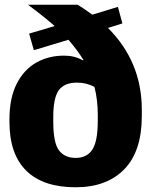

<svg xmlns="http://www.w3.org/2000/svg" viewBox="-20 -756 639 811"><path d="M211 -646Q158 -692 98 -736H308Q324 -727 370 -694L478 -727L497 -657L436 -638Q579 -495 579 -293V-266Q579 -117 505 -41Q431 35 299 35Q162 35 91 -35Q20 -105 20 -240V-253Q20 -342 50.5 -402Q81 -462 133 -491.5Q185 -521 250 -521Q295 -521 328 -502H333Q305 -547 269 -588L123 -544L103 -614ZM393 -273Q393 -333 379 -389Q345 -407 305 -407Q252 -407 228.5 -375Q205 -343 205 -262V-242Q205 -153 229 -121Q253 -89 300 -89Q347 -89 370 -124Q393 -159 393 -246Z"/></svg>

Font: BM Euljiro oraeorae
Style: Regular
Weight: 400
Designer: Bongjin Kim; Bomjun Kim; Myungsoo Han; Hyesun Chae; Mikyoung Jeong; Wujin Sim; Minjae Kang; Suwha Jang;
Foundry: Sandoll Inc.
Version: Version 1.000;hotconv 1.0.109;makeexe 2.5.65596